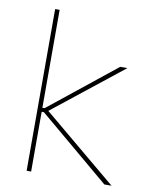

<svg xmlns="http://www.w3.org/2000/svg" viewBox="-82 -781 662 842"><g transform="rotate(10 249.0 -360.0)"><path d="M95 0H115V-266H125L441 0H473L143 -275L452 -520H420L125 -284H115V-720H95Z"/></g></svg>

Font: Fixel Variable
Style: Regular
Weight: 100
Width: 3
Designer: AlfaBravo + MacPaw
Foundry: Kyrylo Tkachov, Marchela Mozhyna, Serhii Makarenko, Maria Weinstein, Zakhar Kryvoshyya
Version: Version 1.211